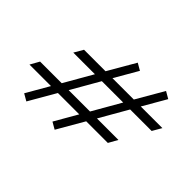

<svg xmlns="http://www.w3.org/2000/svg" viewBox="-109 -765 998 998"><g transform="rotate(45 390.0 -266.0)"><path d="M476 -187H634L606 -137H447L362 10L324 -12L396 -137H239L154 10L116 -12L188 -137H30L58 -187H217L306 -342H147L176 -392H334L421 -542L459 -520L385 -392H542L629 -542L667 -520L593 -392H752L723 -342H565ZM357 -342 268 -187H425L514 -342Z"/></g></svg>

Font: Inknut Antiqua Medium
Style: Regular
Weight: 500
Designer: Claus Eggers Sørensen
Foundry: Claus Eggers Sørensen
Version: Version 1.003; ttfautohint (v1.8.2) -l 8 -r 50 -G 200 -x 14 